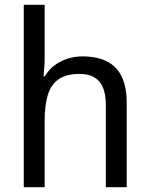

<svg xmlns="http://www.w3.org/2000/svg" viewBox="-20 -780 624 800"><path d="M166 -537Q166 -518 164.5 -498Q163 -478 161 -462H167Q183 -490 207.5 -508Q232 -526 261.5 -535.5Q291 -545 323 -545Q384 -545 425 -524.5Q466 -504 487 -461Q508 -418 508 -349V0H421V-343Q421 -408 394 -440Q367 -472 311 -472Q256 -472 224 -449.5Q192 -427 179 -383.5Q166 -340 166 -277V0H79V-760H166Z"/></svg>

Font: Noto Sans Display
Style: Regular
Weight: 400
Designer: Monotype Design Team
Foundry: Monotype Imaging Inc.
Version: Version 2.003